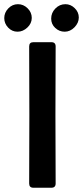

<svg xmlns="http://www.w3.org/2000/svg" viewBox="-81 -883 391 903"><path d="M56.2 -664.6Q56.2 -684.6 76.2 -684.6H160.6Q180.7 -684.6 180.7 -664.6Q180.7 -584 180.2 -503.4Q179.7 -422.9 179.7 -342.3Q179.7 -261.7 180.2 -181.2Q180.7 -100.6 180.7 -20Q180.7 0 160.6 0H76.2Q56.2 0 56.2 -20Q56.2 -100.6 56.6 -181.2Q57.1 -261.7 57.1 -342.3Q57.1 -422.9 56.6 -503.4Q56.2 -584 56.2 -664.6ZM-61 -797.9Q-61 -823.7 -42 -843.5Q-22.9 -863.3 3.4 -863.3Q29.3 -863.3 48.8 -844Q68.4 -824.7 68.4 -798.8Q68.4 -772.9 47.6 -753.4Q26.9 -733.9 1.5 -733.9Q-24.4 -733.9 -42.7 -753.2Q-61 -772.5 -61 -797.9ZM159.7 -795.4Q159.7 -822.8 179.4 -843Q199.2 -863.3 226.6 -863.3Q251.5 -863.3 270.5 -844.5Q289.6 -825.7 289.6 -800.8Q289.6 -775.4 269.3 -754.6Q249 -733.9 223.1 -733.9Q197.8 -733.9 178.7 -751.7Q159.7 -769.5 159.7 -795.4Z"/></svg>

Font: Belanosima
Style: Regular
Weight: 400
Designer: The DocRepair Project, Santiago Orozco
Foundry: Google
Version: Version 2.000